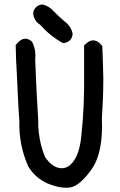

<svg xmlns="http://www.w3.org/2000/svg" viewBox="-20 -830 540 866"><path d="M142.1 -796.9Q153.8 -809.6 171.9 -809.6H172.4H173.3Q188 -805.7 200.4 -797.9Q212.9 -790 223.1 -778.3Q245.1 -755.4 269 -735.4Q284.7 -724.1 294.2 -710Q303.7 -695.8 307.6 -677.7V-676.8V-676.3Q303.2 -640.1 266.1 -635.7H264.6L262.7 -636.2Q205.6 -668 161.1 -718.3Q152.3 -723.6 145.8 -731Q139.2 -738.3 135.3 -747.1Q131.3 -755.9 129.9 -765.6V-766.1Q128.9 -783.7 142.1 -796.9ZM63.5 -641.1Q93.8 -668.9 123 -643.1L124 -642.6L124.5 -641.6Q143.6 -606 138.7 -560.5Q141.6 -492.2 144.5 -426.3Q145.5 -408.7 146.5 -391.6Q147.5 -374.5 148.4 -357.4Q149.4 -340.3 150.4 -323.7Q151.4 -307.1 152.3 -290.5V-290Q151.9 -275.4 152.6 -261Q153.3 -246.6 155 -232.4Q156.7 -218.3 159.2 -204.1Q161.6 -189.9 165 -176.3Q168.5 -162.6 173.1 -148.9Q177.7 -135.3 183.1 -122.1Q213.9 -76.7 250 -71.8Q285.6 -66.9 311 -102.1Q324.7 -120.1 333.5 -147.7Q342.3 -175.3 346.2 -211.4Q354.5 -285.6 357.4 -358.2Q360.4 -430.7 359.4 -503.9V-623V-626L361.3 -627.4Q363.3 -628.9 365 -630.4Q366.7 -631.8 368.2 -633.3Q369.6 -634.8 371.1 -635.7V-636.2H371.6Q401.4 -660.2 429.7 -635.3L430.2 -634.8Q432.6 -631.8 435.1 -629.2Q437.5 -626.5 439.5 -624L441.4 -622.6V-620.6Q442.4 -600.1 443.1 -579.6Q443.8 -559.1 444.3 -539.1Q447.3 -476.6 445.3 -415Q443.4 -355.5 439.5 -295.9Q446.3 -142.6 394 -67.9Q341.3 7.3 298.3 15.1Q256.3 22.5 194.8 -2.4Q139.6 -26.9 108.4 -78.1H107.9V-78.6Q64.5 -175.3 67.4 -281.2Q64.9 -315.9 63 -350.1Q61 -384.3 59.6 -418.5Q59.1 -436 58.1 -453.1Q57.1 -470.2 56.4 -487.3Q55.7 -504.4 54.7 -521.7Q53.7 -539.1 52.7 -556.2L50.8 -625V-627.4L52.7 -628.9Q58.1 -634.8 63 -640.6Z"/></svg>

Font: NaikaiFont
Style: SemiBold
Weight: 600
Version: Version 1.89